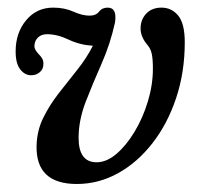

<svg xmlns="http://www.w3.org/2000/svg" viewBox="-20 -462 510 491"><path d="M452.5 -354Q452.5 -277.5 430.5 -211.5Q408.5 -145.5 370 -96Q331.5 -46.5 281.8 -19Q232 8.5 176.5 8.5Q71.5 8.5 73.5 -89Q74.5 -128 90.5 -160.5Q106.5 -193 129.8 -223Q153 -253 177 -282.8Q201 -312.5 217.5 -345Q184 -347 155.2 -360.8Q126.5 -374.5 100.5 -374.5Q85.5 -374.5 76.8 -365.8Q68 -357 68 -343.5Q68 -335.5 78.5 -324Q84.5 -318 87.8 -312.5Q91 -307 91 -299.5Q91.5 -286 82.2 -277.8Q73 -269.5 60 -269.5Q43.5 -269.5 31.8 -284.5Q20 -299.5 20 -330.5Q20 -378 46.8 -410.2Q73.5 -442.5 116 -442.5Q145 -442.5 167.8 -432.2Q190.5 -422 209 -422Q225.5 -422 233.2 -432.2Q241 -442.5 255.5 -442.5Q280 -442.5 274 -404Q262 -349.5 239.8 -299.2Q217.5 -249 199.2 -201.8Q181 -154.5 181 -109.5Q181 -47 227 -47Q252.5 -47 277.8 -68.5Q303 -90 324.2 -125.2Q345.5 -160.5 358.2 -202.8Q371 -245 371 -286.5Q371 -310.5 368.2 -323.8Q365.5 -337 357.5 -346.5Q339.5 -367.5 339.5 -389Q339.5 -412 354 -427.2Q368.5 -442.5 393 -442.5Q419 -442.5 435.8 -422Q452.5 -401.5 452.5 -354Z"/></svg>

Font: Fraunces 144pt S100
Style: Italic
Weight: 400
Italic angle: -16°
Version: Version 1.000; ttfautohint (v1.8.3)